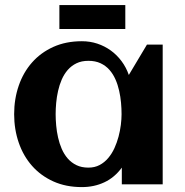

<svg xmlns="http://www.w3.org/2000/svg" viewBox="-20 -744 746 775"><path d="M636.7 0H471.7V-67.4Q442.4 -27.3 401.1 -8.1Q359.9 11.2 310.5 11.2Q246.1 11.2 195.3 -11.7Q144.5 -34.7 109.4 -74.5Q74.2 -114.3 55.7 -168Q37.1 -221.7 37.1 -283.2Q37.1 -344.7 55.7 -398.4Q74.2 -452.1 109.4 -491.9Q144.5 -531.7 195.3 -554.7Q246.1 -577.6 310.5 -577.6Q343.3 -577.6 372.8 -567.9Q402.3 -558.1 427 -540.3Q451.7 -522.5 470.5 -497.3Q489.3 -472.2 500 -441.4L573.2 -564H636.7ZM470.7 -283.2Q470.7 -305.2 468.5 -329.6Q466.3 -354 460.9 -377.9Q455.6 -401.9 446 -423.6Q436.5 -445.3 421.6 -462.2Q406.7 -479 385.7 -488.8Q364.7 -498.5 336.9 -498.5Q309.1 -498.5 288.6 -488.5Q268.1 -478.5 253.4 -461.7Q238.8 -444.8 229.2 -422.9Q219.7 -400.9 214.4 -377Q209 -353 206.8 -328.9Q204.6 -304.7 204.6 -283.2Q204.6 -261.7 206.8 -237.3Q209 -212.9 214.4 -189Q219.7 -165 229.2 -143.1Q238.8 -121.1 253.4 -104.2Q268.1 -87.4 288.6 -77.4Q309.1 -67.4 336.9 -67.4Q362.3 -67.4 382.1 -77.9Q401.9 -88.4 416.7 -106Q431.6 -123.5 441.9 -146Q452.1 -168.5 458.5 -192.4Q464.8 -216.3 467.8 -240Q470.7 -263.7 470.7 -283.2ZM485.8 -627H219.7V-723.6H485.8Z"/></svg>

Font: Aclonica
Style: Regular
Weight: 400
Designer: Astigmatic (AOETI)
Foundry: Astigmatic (AOETI)
Version: Version 1.000